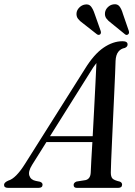

<svg xmlns="http://www.w3.org/2000/svg" viewBox="-64 -907 653 927"><path d="M91 -111Q71 -79 77.8 -58.8Q84.5 -38.5 109 -33.5L129 -29.5Q141.5 -25 141.5 -15.5Q141.5 0 122.5 0H-25.5Q-44.5 0 -44.5 -14.5Q-44.5 -26 -24 -35Q12.5 -45 57.5 -117L345.5 -573.5Q389.5 -645 435.5 -676.5Q481.5 -708 527.5 -708Q552 -708 552 -692.5Q552 -681 538.5 -675.5Q519 -672 507.2 -657Q495.5 -642 494 -613.5Q493.5 -594 491.8 -552.2Q490 -510.5 487.5 -455.5Q485 -400.5 482.2 -341.5Q479.5 -282.5 477 -228Q474.5 -173.5 472.8 -132.5Q471 -91.5 471 -74Q471 -55 478.2 -46Q485.5 -37 515 -30Q525.5 -25.5 525.5 -15.5Q525 0 507 0H306.5Q291.5 0 291.5 -14Q291.5 -25 305.5 -30.5L349.5 -37.5Q372.5 -43.5 374 -73.5Q374.5 -92.5 376.8 -131.8Q379 -171 382 -221H160ZM369 -554.5 177.5 -249.5H383.5Q387 -312 390.5 -379.8Q394 -447.5 397 -506.8Q400 -566 401.5 -602.5Q395 -594.5 387 -583Q379 -571.5 369 -554.5ZM529.5 -840 558 -757.5Q561 -746.5 555 -741.5Q547.5 -735 539.5 -741.5L472.5 -796Q458 -806.5 449.5 -818Q441 -829.5 443 -846Q445 -861 456.8 -872.5Q468.5 -884 484 -886Q503 -889 513 -876Q523 -863 529.5 -840ZM393 -840 422 -758Q425.5 -747.5 420 -741.5Q412.5 -735.5 404 -741.5L336.5 -794.5Q321.5 -805 312.8 -816.2Q304 -827.5 305.5 -844Q307 -858.5 318.8 -870.5Q330.5 -882.5 346 -885Q365 -888.5 375.2 -875.8Q385.5 -863 393 -840Z"/></svg>

Font: Fraunces 144pt S050
Style: Italic
Weight: 400
Italic angle: -16°
Version: Version 1.000; ttfautohint (v1.8.3)